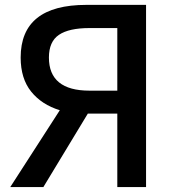

<svg xmlns="http://www.w3.org/2000/svg" viewBox="-20 -756 705 776"><path d="M454.1 -389.6V-642.6H341.8Q258.8 -642.6 218.3 -615.2Q177.7 -587.9 177.7 -523.4Q177.7 -389.6 341.8 -389.6ZM329.1 -736.3H570.3V0H454.1V-296.9H335L155.3 0H21.5L221.7 -310.5Q148.4 -333 106 -385.7Q63.5 -438.5 63.5 -523.4Q63.5 -736.3 329.1 -736.3Z"/></svg>

Font: Gen Shin Gothic Medium
Style: Regular
Weight: 500
Designer: [Source Han Sans]
Ryoko NISHIZUKA  (kana & ideographs); Paul D. Hunt (Latin, Greek & Cyrillic); Wenlong ZHANG  (bopomofo
Version: Version 1.002.20150607